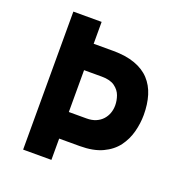

<svg xmlns="http://www.w3.org/2000/svg" viewBox="-132 -844 899 957"><g transform="rotate(20 318.0 -366.0)"><path d="M348 -616Q416 -616 464.5 -598.5Q513 -581 543 -548.5Q573 -516 587 -470.5Q601 -425 601 -368Q601 -323 589 -277.5Q577 -232 549.5 -195Q522 -158 474 -135.5Q426 -113 354 -113H245V0H95V-732H245V-616ZM338 -254Q367 -254 388 -263Q409 -272 423 -287.5Q437 -303 444 -322.5Q451 -342 451 -364Q451 -389 442 -414.5Q433 -440 408.5 -458Q384 -476 339 -476H245V-254Z"/></g></svg>

Font: Josefin Sans Thin
Style: Bold
Weight: 700
Version: Version 2.000